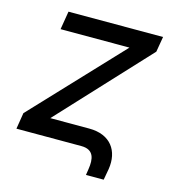

<svg xmlns="http://www.w3.org/2000/svg" viewBox="-101 -628 744 828"><g transform="rotate(15 271.0 -214.5)"><path d="M362.2 87.4 358 115.1H437.1L446 65.7C459.5 -18.5 415.5 -81.7 320 -81.7H146L513.5 -476.9L525.2 -545.5H103L89.5 -463.8H397L28.4 -72.4L16.7 0H306.5C364 0 369.3 41.9 362.2 87.4Z"/></g></svg>

Font: Margiela Sans Text
Style: Italic
Weight: 400
Italic angle: -9.39999°
Designer: Stefan Endress, Andreas Faust
Version: Version 1.100;FEAKit 1.0